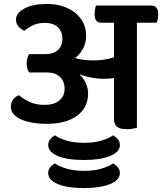

<svg xmlns="http://www.w3.org/2000/svg" viewBox="-20 -643 821 972"><path d="M406 80Q454 80 491 69.5Q528 59 553 42Q566 50 576.5 62Q587 74 587 91Q587 126 538 146.5Q489 167 405 167Q320 167 272 146.5Q224 126 224 91Q224 74 234 62Q244 50 258 42Q282 59 320 69.5Q358 80 406 80ZM406 222Q454 222 491 211.5Q528 201 553 184Q566 192 576.5 204Q587 216 587 233Q587 268 538 288.5Q489 309 405 309Q320 309 272 288.5Q224 268 224 233Q224 216 234 204Q244 192 258 184Q282 201 320 211.5Q358 222 406 222ZM673 -528V4Q664 6 652 8.5Q640 11 624 11Q587 11 572 -1.5Q557 -14 557 -42V-248Q538 -244 504 -244Q474 -244 441 -250.5Q408 -257 387 -266L385 -263Q403 -248 414.5 -222Q426 -196 426 -169Q426 -98 370 -57Q314 -16 214 -16Q181 -16 149 -21Q117 -26 91.5 -36.5Q66 -47 50.5 -63.5Q35 -80 35 -102Q35 -126 48 -141Q61 -156 76 -161Q99 -141 131 -126.5Q163 -112 205 -112Q253 -112 280 -134Q307 -156 307 -194Q307 -231 283.5 -253.5Q260 -276 221 -276H127Q122 -284 118.5 -295.5Q115 -307 115 -322Q115 -336 118.5 -348Q122 -360 127 -369H211Q251 -369 273.5 -390Q296 -411 296 -448Q296 -481 274 -504Q252 -527 205 -527Q172 -527 146.5 -515Q121 -503 104 -487Q85 -495 73 -509.5Q61 -524 61 -544Q61 -577 103.5 -600Q146 -623 218 -623Q261 -623 297 -611.5Q333 -600 359.5 -579Q386 -558 401 -528.5Q416 -499 416 -462Q416 -424 399.5 -395Q383 -366 360 -349Q374 -344 400.5 -340.5Q427 -337 450 -337Q509 -337 557 -353V-528H495Q475 -528 467 -539Q459 -550 459 -573Q459 -582 461 -594.5Q463 -607 466 -615H745Q781 -615 781 -571Q781 -562 779 -549Q777 -536 773 -528Z"/></svg>

Font: Baloo 2 SemiBold
Style: Regular
Weight: 600
Designer: Sarang Kulkarni and Ek Type
Foundry: Ek Type
Version: Version 1.640;hotconv 1.0.111;makeotfexe 2.5.65597; ttfautoh